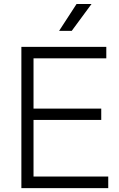

<svg xmlns="http://www.w3.org/2000/svg" viewBox="-20 -968 614 988"><path d="M90 0V-727H527V-668H152.5V-409H501V-351H152.5V-59.5H537V0ZM284 -809 374 -947.5H451L349 -809Z"/></svg>

Font: Spline Sans Light
Style: Regular
Weight: 300
Designer: Eben Sorkin, Mirko Velimirovic
Foundry: Sorkin Type
Version: Version 1.000; ttfautohint (v1.8.3)